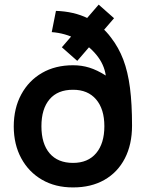

<svg xmlns="http://www.w3.org/2000/svg" viewBox="-20 -803 636 838"><path d="M298.7 15Q221.5 15.2 163.4 -18.5Q105.3 -52.1 72.8 -112.2Q40.2 -172.2 40 -251.2Q40.2 -330.7 72.8 -390.9Q105.4 -451.2 163.5 -484.8Q221.7 -518.3 298.7 -518.2Q335.9 -518.3 369.7 -507.9Q403.5 -497.5 441.7 -473.3Q434.8 -522.1 400.8 -563.6Q366.8 -605.1 315.5 -631.8Q264.2 -658.6 205.8 -662.8L224.2 -755.5Q302.6 -753 363.5 -723.2Q424.5 -693.4 464.7 -638.7Q497.9 -595.8 518.1 -542.8Q538.2 -489.8 547.3 -419.7Q556.3 -349.5 556.3 -254.7Q556.3 -172.3 524.9 -111.6Q493.5 -50.8 435.5 -17.8Q377.6 15.2 298.7 15ZM298.7 -92Q363.9 -92 399.7 -134.5Q435.5 -177 435.5 -252.2Q435.5 -327.1 399.4 -369.2Q363.3 -411.4 298.7 -411.2Q231.9 -411.4 196.4 -369.7Q160.8 -327.9 160.8 -252Q160.8 -175.7 196.6 -133.8Q232.4 -92 298.7 -92ZM477.8 -723.5 317.2 -537.3 250 -596.7 410.7 -782.8Z"/></svg>

Font: Manrope Variable Light
Style: Regular
Weight: 200
Designer: Mikhail Sharanda
Foundry: Mikhail Sharanda
Version: Version 4.505